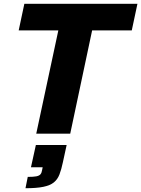

<svg xmlns="http://www.w3.org/2000/svg" viewBox="-20 -708 748 1017"><path d="M172 0 289 -547H79L109 -688H708L678 -547H468L352 0ZM115 289 127 229Q157 229 172.5 226Q188 223 194.5 215Q201 207 203 193L206 178H144L170 60H333L313 152Q305 190 295 216Q285 242 265.5 258Q246 274 210 281.5Q174 289 115 289Z"/></svg>

Font: Saira SemiExpanded
Style: Bold Italic
Weight: 700
Width: 6
Italic angle: -12°
Designer: Hector Gatti with collaboration of the Omnibus-Type team
Foundry: Omnibus-Type
Version: Version 1.101